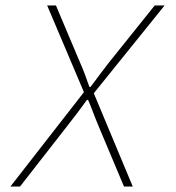

<svg xmlns="http://www.w3.org/2000/svg" viewBox="-20 -680 640 700"><path d="M18 0 286 -344 152 -660H184L271 -454Q281 -432 290.5 -406Q300 -380 306 -363H310Q326 -385 347 -412.5Q368 -440 378 -453L544 -660H580L322 -340L464 0H432L342 -214Q337 -226 329.5 -244.5Q322 -263 314.5 -283Q307 -303 301 -316H297Q277 -288 257.5 -262.5Q238 -237 220 -214L53 0Z"/></svg>

Font: SourceCodeVF
Style: Italic
Weight: 200
Italic angle: -11°
Monospace: yes
Designer: Paul D. Hunt, Teo Tuominen
Foundry: Adobe
Version: Version 1.026;hotconv 1.1.0;makeotfexe 2.6.0